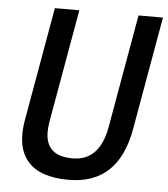

<svg xmlns="http://www.w3.org/2000/svg" viewBox="-51 -739 696 795"><g transform="rotate(5 297.0 -341.5)"><path d="M263.2 9.8Q143.1 9.8 92.8 -49.3Q56.2 -91.3 56.2 -162.1Q56.2 -190.4 62 -222.7L145 -693.4H246.6L163.6 -222.7Q159.7 -199.7 159.7 -180.7Q159.7 -80.1 271.5 -80.1Q384.8 -80.1 409.7 -222.7L492.7 -693.4H594.2L511.2 -222.7Q470.2 9.8 263.2 9.8Z"/></g></svg>

Font: CaskaydiaCove NFP
Style: Italic
Weight: 400
Italic angle: -10°
Designer: Aaron Bell
Foundry: Saja Typeworks
Version: Version 2111.001; VTT 6.35;Nerd Fonts 3.1.1